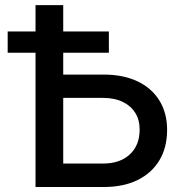

<svg xmlns="http://www.w3.org/2000/svg" viewBox="-20 -748 731 768"><path d="M199.2 -449.7H394Q472.7 -449.7 529.5 -422.9Q586.4 -396 617.4 -346.2Q648.4 -296.4 648.4 -228.5Q648.4 -158.2 617.7 -106.9Q586.9 -55.7 530.3 -27.8Q473.6 0 395.5 0H122.1V-727.5H232.9V-93.8H392.1Q460 -93.8 499.3 -130.4Q538.6 -167 538.6 -229.5Q538.6 -268.6 520.8 -296.9Q502.9 -325.2 470.2 -340.8Q437.5 -356.4 392.1 -356.4H199.2ZM10.7 -537.1V-622.1H415.5V-537.1Z"/></svg>

Font: Inter 20pt Medium
Style: Regular
Weight: 500
Version: Version 4.001;git-66647c0bb